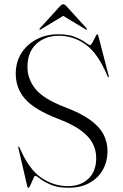

<svg xmlns="http://www.w3.org/2000/svg" viewBox="-20 -871 580 902"><path d="M302 11Q251 11 218.8 -3Q186.5 -17 169 -31Q151.5 -45 145 -45Q142 -45 136 -31Q130 -17 123.8 -3Q117.5 11 114.5 11Q110 11 108.5 6L66 -177Q65.5 -181.5 66.5 -182Q68.5 -184 71 -180Q113.5 -78 172.5 -37.2Q231.5 3.5 298.5 3.5Q359 3.5 395.5 -31.5Q432 -66.5 432 -128.5Q432 -164 416 -196.2Q400 -228.5 361 -257.5Q322 -286.5 254 -312.5Q143 -355 98.5 -405.5Q54 -456 54 -524.5Q54 -580 80.8 -621.8Q107.5 -663.5 152.8 -686.8Q198 -710 253 -710Q302 -710 333 -697.2Q364 -684.5 380.8 -671.8Q397.5 -659 404 -659Q407.5 -659 414.5 -671.8Q421.5 -684.5 427.8 -697.2Q434 -710 436.5 -710Q439.5 -710 441 -706L491 -513.5Q492 -509.5 491 -508.5Q488.5 -506.5 486 -511Q442 -618 384.2 -660.5Q326.5 -703 256 -703Q192 -703 150.5 -664.5Q109 -626 109 -556Q109 -500.5 146 -453.8Q183 -407 284 -368Q361 -339 404.8 -306.8Q448.5 -274.5 466.8 -238.5Q485 -202.5 485 -161Q485 -113 463.5 -74Q442 -35 401 -12Q360 11 302 11ZM388 -731.5Q386 -730 381.5 -733.5L277 -796.5L172.5 -733.5Q168 -730 166 -731.5Q164 -734 167.5 -738L260 -840Q270 -851 277 -851Q284 -851 294 -840L386.5 -738Q390 -733.5 388 -731.5Z"/></svg>

Font: Fraunces 144pt Light
Style: Regular
Weight: 300
Version: Version 1.000;[b76b70a41]